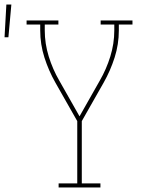

<svg xmlns="http://www.w3.org/2000/svg" viewBox="-100 -825 620 845"><path d="M158 0V-18H240V-292L144 -461Q114 -514 95.5 -572Q77 -630 77 -691V-717H17V-735H157V-717H97V-691Q97 -633 114.5 -576.5Q132 -520 161 -470L250 -313L339 -470Q368 -520 385.5 -576.5Q403 -633 403 -691V-717H343V-735H483V-717H423V-691Q423 -630 404.5 -572Q386 -514 356 -461L260 -292V-18H342V0ZM-80 -661 -72 -805H-50L-63 -661Z"/></svg>

Font: Iosevka Curly Slab Thin
Style: Regular
Weight: 100
Monospace: yes
Designer: Belleve Invis
Foundry: Belleve Invis
Version: Version 22.1.2; ttfautohint (v1.8.4)